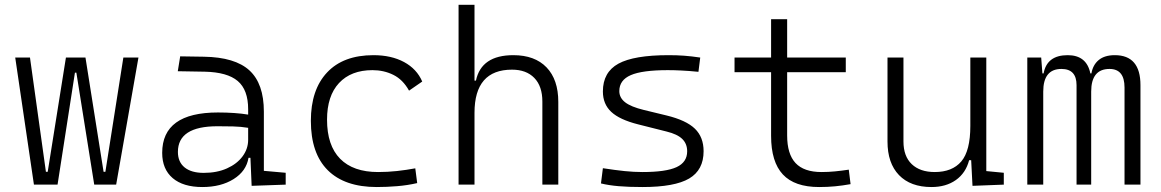

<svg xmlns="http://www.w3.org/2000/svg" viewBox="-20 -752 4728 782"><path d="M363.8 0 291 -456.1H285.2L214.4 0H118.2L42 -517.6H102.1L167 -52.2H174.3L248.5 -517.6H328.1L401.9 -52.2H409.2L482.4 -517.6H543.9L453.1 0Z M1004.9 4.9 1000 -109.4H992.2Q983.4 -55.2 931.6 -22.7Q879.9 9.8 804.2 9.8Q726.1 9.8 683.3 -26.6Q640.6 -63 640.6 -129.4Q640.6 -293.9 867.7 -293.9Q902.3 -293.9 933.8 -291.7Q965.3 -289.6 990.7 -285.2V-307.1Q990.7 -386.2 948.2 -422.1Q905.8 -458 814 -460L704.1 -461.9L713.9 -522.5L810.5 -521Q937.5 -519 996.1 -465.1Q1054.7 -411.1 1054.7 -297.4V-56.2L1143.6 -48.3V0ZM990.7 -231.4Q961.9 -236.3 929 -237.1Q896 -237.8 865.7 -237.8Q704.6 -237.8 704.6 -133.3Q704.6 -92.3 731.9 -70.1Q759.3 -47.9 809.6 -47.9Q863.8 -47.9 904.5 -66.2Q945.3 -84.5 968 -115.2Q990.7 -146 990.7 -182.6Z M1514.6 9.8Q1383.8 9.8 1314.9 -58.8Q1246.1 -127.4 1246.1 -259.8Q1246.1 -386.7 1312.3 -457Q1378.4 -527.3 1501 -527.3Q1573.7 -527.3 1625.7 -499.3Q1677.7 -471.2 1699.7 -419.9L1646 -382.8Q1621.1 -427.7 1582.3 -447Q1543.5 -466.3 1497.1 -466.3Q1409.7 -466.3 1360.8 -413.8Q1312 -361.3 1312 -264.6Q1312 -159.7 1365.2 -105.5Q1418.5 -51.3 1520 -51.3Q1558.6 -51.3 1596.7 -55.4Q1634.8 -59.6 1671.4 -66.4L1679.2 -6.3Q1639.2 2.9 1597.2 6.3Q1555.2 9.8 1514.6 9.8Z M2189 0V-338.4Q2189 -400.9 2156.2 -434.6Q2123.5 -468.3 2065.4 -468.3Q1912.6 -468.3 1912.6 -292.5V0H1847.7V-732.4H1912.6V-423.8H1918.5Q1940.4 -527.3 2070.8 -527.3Q2158.2 -527.3 2206.1 -477.5Q2253.9 -427.7 2253.9 -336.9V0Z M2596.7 9.8Q2540 9.8 2499.8 6.3Q2459.5 2.9 2427.7 -4.9L2435.5 -66.9Q2485.8 -59.1 2523.9 -55.2Q2562 -51.3 2596.7 -51.3Q2692.4 -51.3 2735.6 -71.3Q2778.8 -91.3 2778.8 -135.7Q2778.8 -166.5 2758.8 -186Q2738.8 -205.6 2694.8 -216.3L2578.6 -245.6Q2503.4 -264.6 2469.5 -296.4Q2435.5 -328.1 2435.5 -379.4Q2435.5 -458 2498.8 -492.7Q2562 -527.3 2703.1 -527.3Q2737.3 -527.3 2766.8 -525.1Q2796.4 -522.9 2832 -517.6L2824.7 -459.5Q2785.2 -463.4 2755.6 -464.8Q2726.1 -466.3 2700.2 -466.3Q2595.7 -466.3 2549.1 -446Q2502.4 -425.8 2502.4 -380.9Q2502.4 -354 2526.1 -335.4Q2549.8 -316.9 2602.1 -304.2L2694.8 -281.7Q2774.9 -262.2 2810.3 -227.8Q2845.7 -193.4 2845.7 -136.2Q2845.7 -59.6 2786.9 -24.9Q2728 9.8 2596.7 9.8Z M3316.4 9.8Q3216.3 9.8 3168.5 -41.5Q3120.6 -92.8 3120.6 -198.7V-458H2971.7V-517.6H3120.6V-673.8H3186V-517.6H3424.8V-458H3186V-200.2Q3186 -124.5 3220.2 -87.9Q3254.4 -51.3 3326.2 -51.3Q3354.5 -51.3 3381.1 -54Q3407.7 -56.6 3437 -61L3444.3 -2Q3411.6 3.9 3381.3 6.8Q3351.1 9.8 3316.4 9.8Z M3773.9 9.8Q3688.5 9.8 3641.6 -38.8Q3594.7 -87.4 3594.7 -175.8V-517.6H3659.7V-175.8Q3659.7 -115.7 3693.4 -83.5Q3727.1 -51.3 3787.1 -51.3Q3858.4 -51.3 3895.3 -94.5Q3932.1 -137.7 3932.1 -239.3V-517.6H3997.1V-55.2L4068.4 -48.3V0L3940.9 4.9L3935.5 -99.6H3927.2Q3913.6 -47.4 3873.3 -18.8Q3833 9.8 3773.9 9.8Z M4560.1 0V-395.5Q4560.1 -471.2 4499 -471.2Q4424.3 -471.2 4424.3 -378.9V0H4364.7V-405.3Q4364.7 -471.2 4303.2 -471.2Q4229 -471.2 4229 -378.9V0H4164.1V-517.6H4220.7L4225.6 -453.1H4230.5Q4244.1 -527.3 4328.6 -527.3Q4405.8 -527.3 4420.9 -453.1H4425.3Q4431.2 -487.8 4455.1 -507.6Q4479 -527.3 4520.5 -527.3Q4625 -527.3 4625 -405.3V0Z"/></svg>

Font: CaskaydiaMono NF Light
Style: Regular
Weight: 300
Designer: Aaron Bell
Foundry: Saja Typeworks
Version: Version 2111.001; ttfautohint (v1.8.4);Nerd Fonts 3.1.1